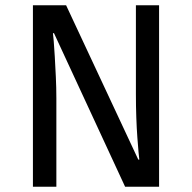

<svg xmlns="http://www.w3.org/2000/svg" viewBox="-20 -709 728 729"><path d="M455 0 185 -583H181Q182 -577 184 -553Q186 -529 188 -494Q190 -459 192 -417.5Q194 -376 194 -336V0H105V-689H231L505 -103H509Q508 -109 506 -131.5Q504 -154 501.5 -187.5Q499 -221 497.5 -263.5Q496 -306 496 -353V-689H584V0Z"/></svg>

Font: Feura Sans
Style: Regular
Weight: 400
Designer: Carrois Corporate & Edenspiekermann
Foundry: Carrois Corporate GbR & Edenspiekermann AG
Version: Version 1.001